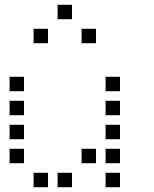

<svg xmlns="http://www.w3.org/2000/svg" viewBox="-20 -800 640 800"><path d="M221 -780Q220 -780 220 -780Q220 -780 220 -779V-721Q220 -720 220 -720Q220 -720 221 -720H279Q280 -720 280 -720Q280 -720 280 -721V-779Q280 -780 280 -780Q280 -780 279 -780ZM121 -680Q120 -680 120 -680Q120 -680 120 -679V-621Q120 -620 120 -620Q120 -620 121 -620H179Q180 -620 180 -620Q180 -620 180 -621V-679Q180 -680 180 -680Q180 -680 179 -680ZM321 -680Q320 -680 320 -680Q320 -680 320 -679V-621Q320 -620 320 -620Q320 -620 321 -620H379Q380 -620 380 -620Q380 -620 380 -621V-679Q380 -680 380 -680Q380 -680 379 -680ZM21 -480Q20 -480 20 -480Q20 -480 20 -479V-421Q20 -420 20 -420Q20 -420 21 -420H79Q80 -420 80 -420Q80 -420 80 -421V-479Q80 -480 80 -480Q80 -480 79 -480ZM421 -480Q420 -480 420 -480Q420 -480 420 -479V-421Q420 -420 420 -420Q420 -420 421 -420H479Q480 -420 480 -420Q480 -420 480 -421V-479Q480 -480 480 -480Q480 -480 479 -480ZM21 -380Q20 -380 20 -380Q20 -380 20 -379V-321Q20 -320 20 -320Q20 -320 21 -320H79Q80 -320 80 -320Q80 -320 80 -321V-379Q80 -380 80 -380Q80 -380 79 -380ZM421 -380Q420 -380 420 -380Q420 -380 420 -379V-321Q420 -320 420 -320Q420 -320 421 -320H479Q480 -320 480 -320Q480 -320 480 -321V-379Q480 -380 480 -380Q480 -380 479 -380ZM21 -280Q20 -280 20 -280Q20 -280 20 -279V-221Q20 -220 20 -220Q20 -220 21 -220H79Q80 -220 80 -220Q80 -220 80 -221V-279Q80 -280 80 -280Q80 -280 79 -280ZM421 -280Q420 -280 420 -280Q420 -280 420 -279V-221Q420 -220 420 -220Q420 -220 421 -220H479Q480 -220 480 -220Q480 -220 480 -221V-279Q480 -280 480 -280Q480 -280 479 -280ZM21 -180Q20 -180 20 -180Q20 -180 20 -179V-121Q20 -120 20 -120Q20 -120 21 -120H79Q80 -120 80 -120Q80 -120 80 -121V-179Q80 -180 80 -180Q80 -180 79 -180ZM321 -180Q320 -180 320 -180Q320 -180 320 -179V-121Q320 -120 320 -120Q320 -120 321 -120H379Q380 -120 380 -120Q380 -120 380 -121V-179Q380 -180 380 -180Q380 -180 379 -180ZM421 -180Q420 -180 420 -180Q420 -180 420 -179V-121Q420 -120 420 -120Q420 -120 421 -120H479Q480 -120 480 -120Q480 -120 480 -121V-179Q480 -180 480 -180Q480 -180 479 -180ZM121 -80Q120 -80 120 -80Q120 -80 120 -79V-21Q120 -20 120 -20Q120 -20 121 -20H179Q180 -20 180 -20Q180 -20 180 -21V-79Q180 -80 180 -80Q180 -80 179 -80ZM221 -80Q220 -80 220 -80Q220 -80 220 -79V-21Q220 -20 220 -20Q220 -20 221 -20H279Q280 -20 280 -20Q280 -20 280 -21V-79Q280 -80 280 -80Q280 -80 279 -80ZM421 -80Q420 -80 420 -80Q420 -80 420 -79V-21Q420 -20 420 -20Q420 -20 421 -20H479Q480 -20 480 -20Q480 -20 480 -21V-79Q480 -80 480 -80Q480 -80 479 -80Z"/></svg>

Font: Doto Black Medium
Style: Regular
Weight: 500
Monospace: yes
Version: Version 1.000